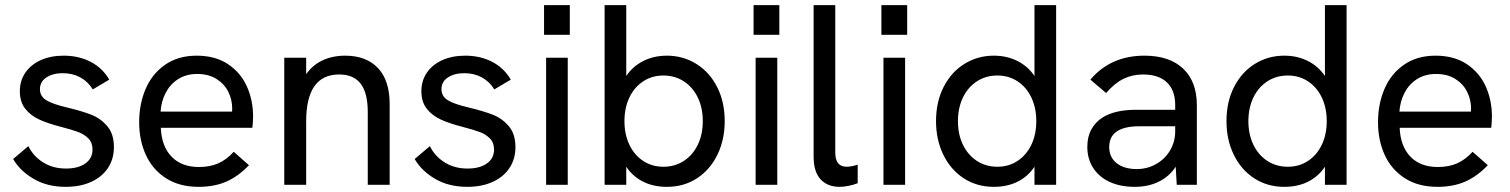

<svg xmlns="http://www.w3.org/2000/svg" viewBox="-20 -717 5858 745"><path d="M31 -100 90 -150Q109.5 -110.5 147.5 -86.8Q185.5 -63 236 -63Q283.5 -63 311.2 -82.8Q339 -102.5 339 -137Q339 -163.5 323 -179.8Q307 -196 282.8 -205Q258.5 -214 216 -225Q167 -237.5 133.2 -252.8Q99.5 -268 78.2 -294.8Q57 -321.5 57 -363Q57 -404 78.5 -435.2Q100 -466.5 138.5 -483.8Q177 -501 227 -501Q285.5 -501 331.5 -477.2Q377.5 -453.5 404 -408L340 -370Q322 -400 292 -416.5Q262 -433 224 -433Q185 -433 160 -416.5Q135 -400 135 -371Q135 -343.5 159.5 -328.2Q184 -313 240 -300Q298 -286 334 -272Q370 -258 396 -227.8Q422 -197.5 422 -146Q422 -100 398.8 -65Q375.5 -30 333.2 -11Q291 8 235 8Q163.5 8 110.8 -22.8Q58 -53.5 31 -100Z M520 -243Q520 -313.5 545.2 -372.2Q570.5 -431 621 -466Q671.5 -501 743 -501Q815.5 -501 864.8 -468Q914 -435 938 -381.5Q962 -328 962 -265Q962 -257.5 961.2 -244Q960.5 -230.5 959 -221H604Q607 -149 645.8 -109Q684.5 -69 752 -69Q794.5 -69 826.5 -83Q858.5 -97 887 -128L946 -76Q904.5 -32.5 858 -12.2Q811.5 8 751 8Q676 8 624 -25.5Q572 -59 546 -115.8Q520 -172.5 520 -243ZM880.5 -284 881 -296Q881 -330 865.8 -360.8Q850.5 -391.5 819.8 -410.8Q789 -430 745 -430Q703 -430 672 -410.5Q641 -391 623.5 -358Q606 -325 603 -284Z M1083 -493H1168V-429Q1192.5 -464.5 1231.5 -482.8Q1270.5 -501 1319 -501Q1401 -501 1446.5 -453Q1492 -405 1492 -313V0H1407V-282Q1407 -356.5 1379.5 -392.2Q1352 -428 1296 -428Q1168 -428 1168 -246V0H1083Z M1589 -100 1648 -150Q1667.5 -110.5 1705.5 -86.8Q1743.5 -63 1794 -63Q1841.5 -63 1869.2 -82.8Q1897 -102.5 1897 -137Q1897 -163.5 1881 -179.8Q1865 -196 1840.8 -205Q1816.5 -214 1774 -225Q1725 -237.5 1691.2 -252.8Q1657.5 -268 1636.2 -294.8Q1615 -321.5 1615 -363Q1615 -404 1636.5 -435.2Q1658 -466.5 1696.5 -483.8Q1735 -501 1785 -501Q1843.5 -501 1889.5 -477.2Q1935.5 -453.5 1962 -408L1898 -370Q1880 -400 1850 -416.5Q1820 -433 1782 -433Q1743 -433 1718 -416.5Q1693 -400 1693 -371Q1693 -343.5 1717.5 -328.2Q1742 -313 1798 -300Q1856 -286 1892 -272Q1928 -258 1954 -227.8Q1980 -197.5 1980 -146Q1980 -100 1956.8 -65Q1933.5 -30 1891.2 -11Q1849 8 1793 8Q1721.5 8 1668.8 -22.8Q1616 -53.5 1589 -100Z M2099 -493H2183V0H2099ZM2091 -697H2191V-582H2091Z M2410 -70V0H2326V-697H2410V-422Q2434.5 -459 2475.5 -480Q2516.5 -501 2568 -501Q2630 -501 2681.2 -469.5Q2732.5 -438 2762.2 -380.2Q2792 -322.5 2792 -247Q2792 -175 2763.8 -116.8Q2735.5 -58.5 2684.5 -25.2Q2633.5 8 2568 8Q2515.5 8 2475.5 -12Q2435.5 -32 2410 -70ZM2554 -70Q2598.5 -70 2633.2 -92.5Q2668 -115 2687.5 -155.2Q2707 -195.5 2707 -247Q2707 -298.5 2687.5 -338.8Q2668 -379 2633.2 -401.5Q2598.5 -424 2554 -424Q2510 -424 2475.8 -401.5Q2441.5 -379 2422.2 -338.8Q2403 -298.5 2403 -247Q2403 -195.5 2422.2 -155.2Q2441.5 -115 2475.8 -92.5Q2510 -70 2554 -70Z M2912 -493H2996V0H2912ZM2904 -697H3004V-582H2904Z M3137 -109V-697H3221V-125Q3221 -70 3265 -70Q3282.5 -70 3308 -78V-6Q3291 0.5 3272.2 4.2Q3253.5 8 3238 8Q3191 8 3164 -21.2Q3137 -50.5 3137 -109Z M3408 -493H3492V0H3408ZM3400 -697H3500V-582H3400Z M3612 -247Q3612 -322.5 3641.8 -380.2Q3671.5 -438 3722.8 -469.5Q3774 -501 3836 -501Q3887.5 -501 3928.5 -480Q3969.5 -459 3994 -422V-697H4078V0H3994V-70Q3968.5 -32 3928.5 -12Q3888.5 8 3836 8Q3770.5 8 3719.5 -25.2Q3668.5 -58.5 3640.2 -116.8Q3612 -175 3612 -247ZM3850 -70Q3894 -70 3928.2 -92.5Q3962.5 -115 3981.8 -155.2Q4001 -195.5 4001 -247Q4001 -298.5 3981.8 -338.8Q3962.5 -379 3928.2 -401.5Q3894 -424 3850 -424Q3805.5 -424 3770.8 -401.5Q3736 -379 3716.5 -338.8Q3697 -298.5 3697 -247Q3697 -195.5 3716.5 -155.2Q3736 -115 3770.8 -92.5Q3805.5 -70 3850 -70Z M4542 -70Q4516.5 -31.5 4475.8 -11.8Q4435 8 4383 8Q4327 8 4285.5 -11.2Q4244 -30.5 4221.5 -65.8Q4199 -101 4199 -147Q4199 -186.5 4214.8 -215Q4230.5 -243.5 4258 -261Q4305.5 -291 4388 -291H4540V-309Q4540 -366.5 4508 -397.2Q4476 -428 4415 -428Q4373.5 -428 4339 -411Q4304.5 -394 4272 -356L4211 -408Q4289.5 -501 4421 -501Q4517.5 -501 4570.8 -450.8Q4624 -400.5 4624 -309V0H4546ZM4391 -61Q4431 -61 4465.2 -80Q4499.5 -99 4519.8 -132.8Q4540 -166.5 4540 -208V-227H4400Q4341.5 -227 4312 -206Q4284 -186 4284 -146Q4284 -107 4312.8 -84Q4341.5 -61 4391 -61Z M4739 -247Q4739 -322.5 4768.8 -380.2Q4798.5 -438 4849.8 -469.5Q4901 -501 4963 -501Q5014.5 -501 5055.5 -480Q5096.5 -459 5121 -422V-697H5205V0H5121V-70Q5095.5 -32 5055.5 -12Q5015.5 8 4963 8Q4897.5 8 4846.5 -25.2Q4795.5 -58.5 4767.2 -116.8Q4739 -175 4739 -247ZM4977 -70Q5021 -70 5055.2 -92.5Q5089.5 -115 5108.8 -155.2Q5128 -195.5 5128 -247Q5128 -298.5 5108.8 -338.8Q5089.5 -379 5055.2 -401.5Q5021 -424 4977 -424Q4932.5 -424 4897.8 -401.5Q4863 -379 4843.5 -338.8Q4824 -298.5 4824 -247Q4824 -195.5 4843.5 -155.2Q4863 -115 4897.8 -92.5Q4932.5 -70 4977 -70Z M5327 -243Q5327 -313.5 5352.2 -372.2Q5377.5 -431 5428 -466Q5478.5 -501 5550 -501Q5622.5 -501 5671.8 -468Q5721 -435 5745 -381.5Q5769 -328 5769 -265Q5769 -257.5 5768.2 -244Q5767.5 -230.5 5766 -221H5411Q5414 -149 5452.8 -109Q5491.5 -69 5559 -69Q5601.5 -69 5633.5 -83Q5665.5 -97 5694 -128L5753 -76Q5711.5 -32.5 5665 -12.2Q5618.5 8 5558 8Q5483 8 5431 -25.5Q5379 -59 5353 -115.8Q5327 -172.5 5327 -243ZM5687.5 -284 5688 -296Q5688 -330 5672.8 -360.8Q5657.5 -391.5 5626.8 -410.8Q5596 -430 5552 -430Q5510 -430 5479 -410.5Q5448 -391 5430.5 -358Q5413 -325 5410 -284Z"/></svg>

Font: HK Grotesk
Style: Regular
Weight: 400
Designer: Alfredo Marco Pradil
Foundry: Hanken Design Co.
Version: Version 3.001